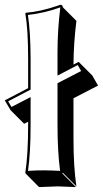

<svg xmlns="http://www.w3.org/2000/svg" viewBox="-31 -718 428 798"><path d="M295.9 -460.9 352.5 -404.3 376.5 -362.3 274.4 -309.6V-143.6Q274.4 -23.9 286.6 56.6L230 0L228 2.9L284.7 59.6Q283.2 59.6 208.5 56.6Q208.5 56.6 131.3 59.6L75.2 2.9L74.2 0Q85.9 -76.2 85.9 -200.2V-211.9L69.3 -203.6L13.2 -259.8L-11.2 -300.8L85.9 -351.6V-474.1Q85.9 -595.7 74.2 -662.1L76.2 -665Q135.7 -669.4 210.4 -694.8Q215.8 -696.8 219.2 -698.2Q224.6 -697.8 227.5 -695.3Q230 -691.9 230 -688L286.6 -631.3Q274.9 -537.6 274.4 -449.7ZM292 -447.8 208 -403.8V-500Q208 -593.3 219.7 -687.5Q156.7 -664.1 85 -655.8Q95.7 -587.4 96.2 -474.1V-345.7L2.9 -296.9L16.6 -273.4L96.2 -314.5V-200.2Q96.2 -83 85.4 -7.8Q124 -10.3 151.9 -10Q179.7 -9.8 218.8 -7.8Q208 -87.4 208 -200.2V-372.1L306.2 -422.9Z"/></svg>

Font: Linux Biolinum Shadow O
Style: Bold
Weight: 700
Designer: Philipp H. Poll
Foundry: Philipp H. Poll
Version: Version 0.9.2